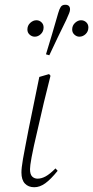

<svg xmlns="http://www.w3.org/2000/svg" viewBox="-20 -774 391 806"><path d="M124 12Q99 12 84.5 -3.5Q70 -19 70 -50Q70 -60 71.5 -73Q73 -86 76.5 -107Q80 -128 86 -158Q92 -188 100 -231L145 -451L186 -463L192 -456L164 -343Q150 -281 139.5 -236.5Q129 -192 122.5 -162.5Q116 -133 112.5 -113.5Q109 -94 107.5 -82.5Q106 -71 106 -64Q106 -42 115 -33Q124 -24 138 -24Q154 -24 171.5 -33.5Q189 -43 213 -67L222 -57Q193 -21 170 -4.5Q147 12 124 12ZM126 -620Q114 -620 104.5 -628.5Q95 -637 95 -650Q95 -667 107 -678Q119 -689 133 -689Q145 -689 154 -680.5Q163 -672 163 -659Q163 -642 151.5 -631Q140 -620 126 -620ZM187 -542 173 -546Q186 -588 199 -632Q212 -676 224 -718Q229 -736 235 -745Q241 -754 254 -754Q264 -754 269 -749Q274 -744 274 -735Q274 -728 270.5 -719Q267 -710 258 -690Q240 -653 222 -616Q204 -579 187 -542ZM313 -620Q302 -620 292.5 -628.5Q283 -637 283 -650Q283 -667 295 -678Q307 -689 320 -689Q333 -689 342 -680.5Q351 -672 351 -659Q351 -642 339.5 -631Q328 -620 313 -620Z"/></svg>

Font: Source Serif 4 48pt Light
Style: Italic
Weight: 300
Italic angle: -12°
Designer: Frank Grießhammer
Foundry: Adobe Systems Incorporated
Version: Version 4.004;hotconv 1.0.116;makeotfexe 2.5.65601